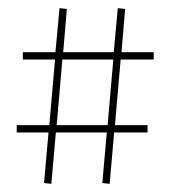

<svg xmlns="http://www.w3.org/2000/svg" viewBox="-20 -557 415 471"><path d="M119 -250 133 -411H258L244 -250ZM126 -537 116 -429H36V-411H115L101 -250H21V-232H99L88 -108L106 -106L117 -232H242L231 -108L249 -106L260 -232H342V-250H262L276 -411H357V-429H278L287 -535L269 -537L259 -429H135L144 -535Z"/></svg>

Font: Rawengulk
Style: Light
Weight: 300
Version: Version 0.9